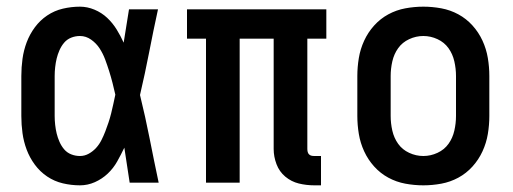

<svg xmlns="http://www.w3.org/2000/svg" viewBox="-20 -548 1540 576"><path d="M220 8Q194 8 168.5 2Q143 -4 121.5 -18.5Q100 -33 84.5 -54Q69 -75 60 -99Q51 -123 47.5 -148.5Q44 -174 44 -200V-320Q44 -346 47.5 -371.5Q51 -397 60 -421Q69 -445 84.5 -466Q100 -487 121.5 -501.5Q143 -516 168.5 -522Q194 -528 220 -528Q242 -528 263.5 -519Q285 -510 301.5 -494.5Q318 -479 330 -459.5Q342 -440 351 -420Q355 -445 359 -470Q363 -495 367 -520H454Q440 -456 427.5 -391.5Q415 -327 400 -263Q416 -198 429 -132Q442 -66 456 0H369Q365 -26 361 -52.5Q357 -79 353 -105Q343 -84 331.5 -63.5Q320 -43 303 -27Q286 -11 264.5 -1.5Q243 8 220 8ZM220 -80Q234 -80 246.5 -87Q259 -94 268.5 -104.5Q278 -115 284.5 -128Q291 -141 296 -154Q301 -167 305.5 -180.5Q310 -194 313.5 -208Q317 -222 320 -236Q323 -250 326 -264Q322 -282 317.5 -299.5Q313 -317 307.5 -334.5Q302 -352 295.5 -369.5Q289 -387 279 -402.5Q269 -418 253.5 -429Q238 -440 220 -440Q206 -440 193.5 -435Q181 -430 172.5 -420Q164 -410 158.5 -397.5Q153 -385 150 -372.5Q147 -360 145.5 -346.5Q144 -333 144 -320V-200Q144 -187 145.5 -173.5Q147 -160 150 -147.5Q153 -135 158.5 -122.5Q164 -110 172.5 -100Q181 -90 193.5 -85Q206 -80 220 -80Z M943 8H923Q899 8 876.5 2.5Q854 -3 836 -18Q818 -33 809.5 -55.5Q801 -78 801 -101V-432H699V0H598V-432H541V-520H959V-432H902V-101Q902 -97 903 -92.5Q904 -88 907 -85Q910 -82 914 -81Q918 -80 923 -80H943Z M1250 8Q1223 8 1196 3Q1169 -2 1145 -15Q1121 -28 1102.5 -48.5Q1084 -69 1072.5 -94Q1061 -119 1056.5 -146Q1052 -173 1052 -200V-320Q1052 -347 1056.5 -374Q1061 -401 1072.5 -426Q1084 -451 1102.5 -471.5Q1121 -492 1145 -505Q1169 -518 1196 -523Q1223 -528 1250 -528Q1277 -528 1304 -523Q1331 -518 1355 -505Q1379 -492 1397.5 -471.5Q1416 -451 1427.5 -426Q1439 -401 1443.5 -374Q1448 -347 1448 -320V-200Q1448 -173 1443.5 -146Q1439 -119 1427.5 -94Q1416 -69 1397.5 -48.5Q1379 -28 1355 -15Q1331 -2 1304 3Q1277 8 1250 8ZM1250 -80Q1272 -80 1292.5 -89.5Q1313 -99 1325.5 -116.5Q1338 -134 1343 -156Q1348 -178 1348 -200V-320Q1348 -342 1343 -364Q1338 -386 1325.5 -403.5Q1313 -421 1292.5 -430.5Q1272 -440 1250 -440Q1228 -440 1207.5 -430.5Q1187 -421 1174.5 -403.5Q1162 -386 1157 -364Q1152 -342 1152 -320V-200Q1152 -178 1157 -156Q1162 -134 1174.5 -116.5Q1187 -99 1207.5 -89.5Q1228 -80 1250 -80Z"/></svg>

Font: Iosevka Semibold
Style: Regular
Weight: 600
Monospace: yes
Designer: Belleve Invis
Foundry: Belleve Invis
Version: Version 33.2.3; ttfautohint (v1.8.4)